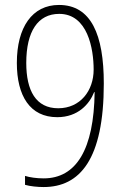

<svg xmlns="http://www.w3.org/2000/svg" viewBox="-20 -745 495 775"><path d="M156 10C302 10 399 -101 399 -408C399 -605 348 -725 218 -725C110 -725 48 -635 48 -491C48 -358 101 -272 211 -272C295 -272 341 -325 360 -373H362C359 -142 288 -25 156 -25C128 -25 100 -29 81 -35V1C101 7 132 10 156 10ZM215 -308C125 -308 86 -379 86 -491C86 -618 133 -689 219 -689C334 -689 358 -548 358 -464C358 -379 304 -308 215 -308Z"/></svg>

Font: Noto Sans Malayalam Condensed ExtraLight
Style: Regular
Weight: 200
Width: 3
Designer: Jelle Bosma - Monotype Design Team
Foundry: Monotype Imaging Inc.
Version: Version 2.104